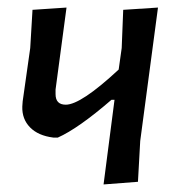

<svg xmlns="http://www.w3.org/2000/svg" viewBox="-20 -484 476 508"><path d="M156 -464 127 -247V-235Q127 -207 154 -207Q194 -207 294 -300L302 -357L306 -458L398 -464L351 -111L345 -3L254 4L283 -220H275Q187 -144 133 -120H121Q81 -125 59.5 -147Q38 -169 39 -202L40 -216L60 -357L66 -458Z"/></svg>

Font: Alegreya Sans Medium
Style: Italic
Weight: 500
Italic angle: -7°
Designer: Juan Pablo del Peral
Foundry: Huerta Tipografica
Version: Version 2.007